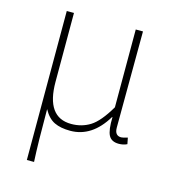

<svg xmlns="http://www.w3.org/2000/svg" viewBox="-108 -616 809 903"><g transform="rotate(15 296.0 -164.0)"><path d="M105.5 198.2V-527.3H140.6V-192.4Q140.6 -19.5 262.7 -19.5Q313.5 -19.5 354.5 -44.9Q395.5 -70.3 441.4 -148.4V-527.3H476.6Q474.6 -209 474.6 -58.6Q474.6 -19.5 505.9 -19.5Q513.7 -19.5 537.1 -26.4L543 3.9Q525.4 12.7 502.9 12.7Q466.8 12.7 453.6 -12.7Q440.4 -38.1 442.4 -100.6H440.4Q372.1 12.7 266.6 12.7Q219.7 12.7 189 -2Q158.2 -16.6 135.7 -57.6Q135.7 108.4 140.6 198.2Z"/></g></svg>

Font: Gen Shin Gothic ExtraLight
Style: Regular
Weight: 100
Designer: [Source Han Sans]
Ryoko NISHIZUKA  (kana & ideographs); Paul D. Hunt (Latin, Greek & Cyrillic); Wenlong ZHANG  (bopomofo
Version: Version 1.002.20150607